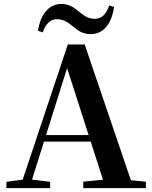

<svg xmlns="http://www.w3.org/2000/svg" viewBox="-20 -975 786 995"><path d="M177.1 -815.6 201.3 -807.1C216.6 -851.6 241.8 -875.5 274.9 -875.5C314 -875.5 339.1 -853.5 363.8 -833.4C385.5 -815 410.5 -798.2 449.4 -798.2C514.2 -798.2 557.7 -848.3 571.1 -938.5L546 -947C531 -902.5 508.2 -877.4 470.2 -877.4C433.6 -877.4 408.7 -898.9 384 -919C361.7 -937.3 336 -954.7 298.9 -954.7C236.1 -954.7 189.6 -904.3 177.1 -815.6ZM13.2 0H239.8V-32.6L131.1 -46.3H112.6L13.2 -32.6ZM82.8 0H132L334.2 -642.5L337.4 -656.5H316.7L527.6 0H672.2L418.9 -744.6H331.4ZM193.5 -241.1H524.9L517.8 -275H200.6ZM411.5 0H736V-33.4L597.4 -47H546.7L411.5 -33.4Z"/></svg>

Font: Source Han Serif TW VF
Style: Regular
Weight: 250
Designer: Ryoko NISHIZUKA 西塚涼子 (kana & ideographs); Frank Grießhammer (Latin, Greek & Cyrillic); Wenlong ZHANG 张文龙 (bopomofo); San
Foundry: Adobe
Version: Version 2.002;hotconv 1.1.0;makeotfexe 2.6.0